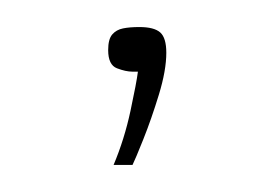

<svg xmlns="http://www.w3.org/2000/svg" viewBox="-20 -53 203 142"><path d="M64 69Q72 50 76.5 29Q81 8 82 0Q81 0 80.5 0Q80 0 78 0Q73 0 66.5 -2.5Q60 -5 60 -16Q60 -24 63 -27.5Q66 -31 71 -32Q76 -33 83 -33Q94 -33 98.5 -29Q103 -25 103 -14Q103 -1 97.5 17Q92 35 86 50Q80 65 78 69Z"/></svg>

Font: Genos Thin Thin
Style: Regular
Weight: 250
Version: Version 1.010